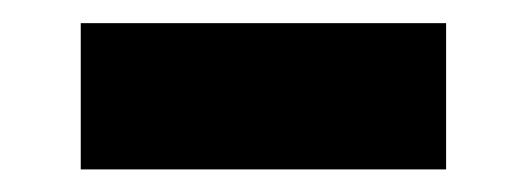

<svg xmlns="http://www.w3.org/2000/svg" viewBox="-20 -386 466 170"><path d="M51.5 -236V-365.5H375V-236Z"/></svg>

Font: Heraclito
Style: Bold
Weight: 700
Designer: Kostas Bartsokas (font) & Cristiano Sobral (main changes)
Foundry: Kostas Bartsokas (font) & Cristiano Sobral (main changes)
Version: Version 1.00;July 8, 2020;FontCreator 13.0.0.2655 64-bit